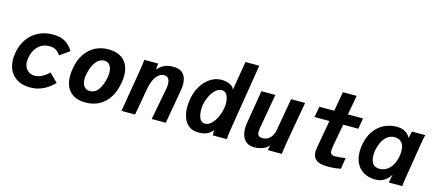

<svg xmlns="http://www.w3.org/2000/svg" viewBox="-57 -1346 4323 1913"><g transform="rotate(15 2105.0 -389.0)"><path d="M47 -219.5Q47 -251 53 -287Q67.5 -368 110.2 -429.5Q153 -491 219.5 -524.8Q286 -558.5 370 -558.5Q451.5 -558.5 499.8 -527.2Q548 -496 579.5 -443.5L480 -373Q457 -406.5 431 -421.8Q405 -437 366 -437Q296 -437 249.8 -392Q203.5 -347 190 -270Q186.5 -247.5 186.5 -233.5Q186.5 -194 202.8 -167Q219 -140 244.2 -127Q269.5 -114 297 -114Q333 -114 373.2 -134.8Q413.5 -155.5 442 -187L528 -101.5Q481.5 -51.5 419.2 -20.5Q357 10.5 282 10.5Q212 10.5 158.8 -16.8Q105.5 -44 76.2 -95.8Q47 -147.5 47 -219.5Z M638.5 -205Q638.5 -245 646.5 -287Q662 -373.5 703 -434.5Q744 -495.5 805.2 -527.2Q866.5 -559 942.5 -559Q1012 -559 1060.5 -533.5Q1109 -508 1134.2 -460Q1159.5 -412 1159.5 -344.5Q1159.5 -308 1152 -266.5Q1136 -178 1095.8 -115.5Q1055.5 -53 994.5 -20.2Q933.5 12.5 855.5 12.5Q751 12.5 694.8 -44.2Q638.5 -101 638.5 -205ZM1004 -283Q1009 -309.5 1009 -334.5Q1009 -382.5 988.5 -410.8Q968 -439 930 -439Q879.5 -439 843 -391Q806.5 -343 791 -262Q786 -237 786 -212.5Q786 -165 806.8 -137Q827.5 -109 865.5 -109Q919 -109 953.5 -155.5Q988 -202 1004 -283Z M1312 -550H1455L1449 -485.5Q1482.5 -525.5 1521 -542Q1559.5 -558.5 1614 -558.5Q1680 -558.5 1714.2 -520.5Q1748.5 -482.5 1748.5 -413Q1748.5 -382 1743 -352.5L1681 0H1536L1598 -326Q1603 -351 1603 -374.5Q1603 -409 1589.5 -431.2Q1576 -453.5 1545 -453.5Q1510 -453.5 1483 -428.5Q1456 -403.5 1439.2 -365.2Q1422.5 -327 1415 -285L1364.5 0H1224L1297 -435.5Q1308.5 -502 1312 -550Z M1846.5 -208Q1846.5 -247 1854.5 -293.5Q1867.5 -367.5 1904 -427.5Q1940.5 -487.5 1993.8 -522.2Q2047 -557 2107.5 -557Q2152 -557 2189.8 -542Q2227.5 -527 2241.5 -492.5L2291.5 -790H2434L2325 -118.5Q2318 -74.5 2314.8 -51Q2311.5 -27.5 2311 0H2166L2164.5 -53.5Q2137 -19 2103 -4.8Q2069 9.5 2017 9.5Q1960 9.5 1921.8 -18.8Q1883.5 -47 1865 -96.2Q1846.5 -145.5 1846.5 -208ZM2206 -288Q2210.5 -313 2210.5 -338.5Q2210.5 -389.5 2192.2 -424Q2174 -458.5 2137 -458.5Q2101.5 -458.5 2071 -429.2Q2040.5 -400 2020 -356Q1999.5 -312 1992 -269.5Q1987.5 -243.5 1987.5 -215Q1987.5 -162.5 2005 -127.2Q2022.5 -92 2058.5 -92Q2095 -92 2126 -122.8Q2157 -153.5 2177.8 -199Q2198.5 -244.5 2206 -288Z M2458.5 -150Q2458.5 -176 2463 -205L2520 -550H2664L2602 -198Q2597.5 -173.5 2597.5 -154Q2597.5 -127 2609.8 -114Q2622 -101 2650.5 -101Q2697.5 -101 2728 -132.5Q2758.5 -164 2768 -217L2826.5 -550H2971L2894 -114Q2888 -81.5 2883 -39L2877.5 0.5L2733.5 0L2743.5 -52.5Q2723 -23.5 2681.2 -7.5Q2639.5 8.5 2592.5 8.5Q2551.5 8.5 2521.2 -10.2Q2491 -29 2474.8 -64.8Q2458.5 -100.5 2458.5 -150Z M3196 -107.5Q3196 -123.5 3200.5 -152.5L3251.5 -438.5H3097L3118.5 -550H3271.5L3306.5 -751H3448.5L3412.5 -550H3568L3549.5 -439H3393.5L3352 -212Q3346 -180.5 3346 -160.5Q3346 -134.5 3357 -123.8Q3368 -113 3394 -113Q3416 -113 3447.5 -116.2Q3479 -119.5 3503 -124L3485.5 -9Q3426 4 3350 4Q3266.5 4 3231.2 -24.8Q3196 -53.5 3196 -107.5Z M3621 -222.5Q3621 -255 3627 -291Q3642 -380 3684.8 -439.8Q3727.5 -499.5 3787.8 -528.5Q3848 -557.5 3917 -557.5Q3971 -557.5 4005.5 -535.5Q4040 -513.5 4058 -479.5L4072.5 -550H4210Q4202 -518.5 4190 -449L4129 -71.5L4126.5 -56.5Q4124.5 -42 4122.8 -28Q4121 -14 4120.5 0H3981.5Q3984 -17.5 3993.5 -63L3998 -85Q3973.5 -45 3935 -19.2Q3896.5 6.5 3840.5 6.5Q3777 6.5 3727.2 -20.2Q3677.5 -47 3649.2 -98.5Q3621 -150 3621 -222.5ZM4018.5 -289Q4022 -312 4022 -334.5Q4022 -394 3994.5 -423Q3967 -452 3922 -452Q3877.5 -452 3845 -425Q3812.5 -398 3793.5 -357.2Q3774.5 -316.5 3767 -274Q3762.5 -245 3762.5 -224Q3762.5 -173 3784 -140.2Q3805.5 -107.5 3854.5 -107.5Q3893 -107.5 3927 -127.5Q3961 -147.5 3985.2 -188.5Q4009.5 -229.5 4018.5 -289Z"/></g></svg>

Font: JuliaMono ExtraBold
Style: Italic
Weight: 800
Italic angle: -9°
Monospace: yes
Designer: cormullion
Foundry: corm
Version: Version 0.057; ttfautohint (v1.8.4)